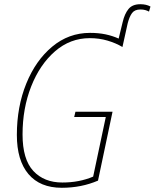

<svg xmlns="http://www.w3.org/2000/svg" viewBox="-20 -881 734 911"><path d="M273 10Q366 10 445 -24L514 -351H338L332 -326H482L422 -43Q356 -15 276 -15Q189 -15 138 -70Q87 -125 87 -243Q87 -367 128 -471Q169 -575 241 -637.5Q313 -700 406 -700Q450 -700 489.5 -688.5Q529 -677 561 -658L586 -771Q594 -802 606.5 -819Q619 -836 646 -836Q660 -836 670 -833Q680 -830 687 -826L694 -850Q674 -861 646 -861Q608 -861 589.5 -838Q571 -815 562 -776L543 -698Q514 -711 481 -718Q448 -725 407 -725Q306 -725 227.5 -659.5Q149 -594 104.5 -484Q60 -374 60 -241Q60 -120 115 -55Q170 10 273 10Z"/></svg>

Font: Noto Sans UI SemiCondensed Thin
Style: Italic
Weight: 250
Width: 4
Italic angle: -12°
Designer: Monotype Design Team
Foundry: Monotype Imaging Inc.
Version: Version 1.901